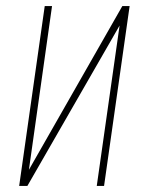

<svg xmlns="http://www.w3.org/2000/svg" viewBox="-20 -611 476 631"><path d="M43 0 127 -591H151L75 -53L382 -591H406L322 0H298L373 -527L70 0Z"/></svg>

Font: Alumni Sans SC Thin
Style: Italic
Weight: 100
Italic angle: -8°
Designer: Robert E. Leuschke
Foundry: Robert E. Leuschke
Version: Version 1.016